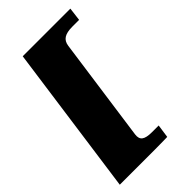

<svg xmlns="http://www.w3.org/2000/svg" viewBox="-205 -598 761 761"><g transform="rotate(-45 175.0 -218.0)"><path d="M177 0Q174 22 186.5 31.5Q199 41 230 41H268L260 97Q258 97 238 97.5Q218 98 188.5 98Q159 98 126 98Q93 98 64 98Q35 98 15 98Q-5 98 -7 98L81 -534H348L341 -478H303Q272 -478 256.5 -468Q241 -458 238 -436Z"/></g></svg>

Font: Genos
Style: Bold Italic
Weight: 700
Italic angle: -8°
Version: Version 1.010